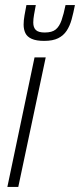

<svg xmlns="http://www.w3.org/2000/svg" viewBox="-20 -736 315 756"><path d="M9 0 116 -510H160L52 0ZM154 -575Q123 -575 105 -583Q87 -591 80 -605.5Q73 -620 73 -639Q73 -656 76.5 -675.5Q80 -695 84 -716H121Q117 -695 114 -678Q111 -661 111 -647Q111 -628 121 -618Q131 -608 156 -608Q185 -608 199.5 -620Q214 -632 222.5 -656.5Q231 -681 238 -716H275Q269 -685 262 -659.5Q255 -634 242.5 -615Q230 -596 209 -585.5Q188 -575 154 -575Z"/></svg>

Font: Saira Condensed ExtraLight
Style: Italic
Weight: 250
Width: 3
Italic angle: -12°
Designer: Hector Gatti with collaboration of the Omnibus-Type team
Foundry: Omnibus-Type
Version: Version 1.101